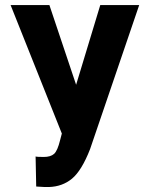

<svg xmlns="http://www.w3.org/2000/svg" viewBox="-20 -731 591 761"><path d="M218.3 -175.8 225.1 -201.7 22 -710.9H175.8L281.7 -395L377.4 -710.9H531.7L336.9 -139.6Q303.7 -54.7 265.4 -22.9Q227.1 8.8 173.3 10.3H157.7L123.5 8.3L121.1 -110.8Q126 -108.9 153.3 -108.9Q180.7 -108.9 194.3 -121.1Q208 -133.3 218.3 -175.8Z"/></svg>

Font: RobotoCondensed-Bold
Style: Bold
Weight: 700
Designer: Google
Version: Version 2.001240; 2014